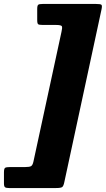

<svg xmlns="http://www.w3.org/2000/svg" viewBox="-80 -800 535 970"><path d="M202.5 150H-34Q-48.5 150 -54.2 146.2Q-60 142.5 -60 126.5V71Q-60 51.5 -54 47.8Q-48 44 -29.5 44H47Q69.5 44 77.2 39.2Q85 34.5 89 16L230.5 -638.5Q235.5 -659.5 232.8 -666.8Q230 -674 201.5 -674H136Q118 -674 113 -677.5Q108 -681 108 -699V-754.5Q108 -772 113.2 -776Q118.5 -780 135.5 -780H405Q427.5 -780 432.2 -776Q437 -772 433 -753L245 120Q241 140 234.2 145Q227.5 150 202.5 150Z"/></svg>

Font: Besley* Narrow Heavy
Style: Italic
Weight: 800
Width: 4
Italic angle: -13°
Designer: Owen Earl
Foundry: indestructible type*
Version: Version 3.000; ttfautohint (v1.8.3)